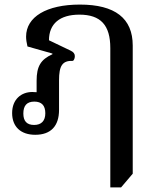

<svg xmlns="http://www.w3.org/2000/svg" viewBox="-20 -579 694 839"><path d="M329 -559C183 -559 94 -505 94 -419C94 -407 96 -392 100 -376L209 -345V-342C158 -319 140 -289 140 -226V-176C134 -176 128 -177 121 -177C73 -177 33 -145 33 -85C33 -25 71 10 134 10C202 10 238 -28 238 -99V-228C238 -291 252 -315 299 -313C304 -317 307 -325 307 -334C307 -344 301 -352 288 -358L194 -403C194 -475 241 -515 327 -515C420 -515 462 -469 462 -369V240H509L560 180V-380C560 -499 483 -559 329 -559ZM129 -33C97 -33 82 -50 82 -83C82 -117 97 -135 130 -135C162 -135 178 -118 178 -84C178 -51 161 -33 129 -33Z"/></svg>

Font: Noto Serif Thai Medium
Style: Regular
Weight: 500
Designer: Monotype Design Team
Foundry: Monotype Imaging Inc.
Version: Version 1.901;PS 001.901;hotconv 1.0.88;makeotf.lib2.5.64775